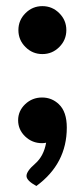

<svg xmlns="http://www.w3.org/2000/svg" viewBox="-20 -458 274 626"><path d="M118.2 -281.7Q85.9 -281.7 63 -304.7Q40 -327.6 40 -359.9Q40 -392.1 63 -415Q85.9 -438 118.2 -438Q150.4 -438 173.3 -415Q196.3 -392.1 196.3 -359.9Q196.3 -327.6 173.3 -304.7Q150.4 -281.7 118.2 -281.7ZM98.6 148.4Q66.4 130.9 66.4 115.7Q66.4 100.1 94.5 75.7Q122.6 51.3 130.4 7.3Q124 8.8 117.2 8.8Q85 8.8 62 -13.2Q39.1 -35.2 39.1 -65.9Q39.1 -96.2 62 -118.2Q85 -140.1 117.2 -140.1Q148.9 -140.1 171.9 -118.2Q197.8 -93.8 197.8 -42Q197.8 75.7 98.6 148.4Z"/></svg>

Font: Bainsley
Style: Bold
Weight: 700
Designer: Paul James MIller
Foundry: High-Logic / Made with FontCreator
Version: Version 1.411;March 28, 2021;FontCreator 13.0.0.2683 64-bit